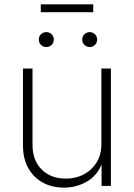

<svg xmlns="http://www.w3.org/2000/svg" viewBox="-20 -857 617 885"><path d="M274.9 7.8Q219.2 7.8 176.8 -15.6Q134.3 -39.1 110.1 -82.5Q85.9 -126 85.9 -186V-541H129.9V-188.5Q129.9 -117.7 172.1 -75.7Q214.4 -33.7 282.7 -33.7Q329.6 -33.7 366.7 -53.5Q403.8 -73.2 425.5 -108.9Q447.3 -144.5 447.3 -192.4V-541H491.2V0H448.2V-121.6H456.5Q436.5 -55.2 386.5 -23.7Q336.4 7.8 274.9 7.8ZM393.6 -640.1Q379.4 -640.1 369.1 -650.1Q358.9 -660.2 358.9 -674.8Q358.9 -689 369.1 -699Q379.4 -709 393.6 -709Q407.7 -709 417.7 -699Q427.7 -689 427.7 -674.8Q427.7 -660.2 417.7 -650.1Q407.7 -640.1 393.6 -640.1ZM193.4 -640.1Q179.2 -640.1 168.9 -650.1Q158.7 -660.2 158.7 -674.8Q158.7 -689 168.9 -699Q179.2 -709 193.4 -709Q208 -709 218 -699Q228 -689 228 -674.8Q228 -660.2 218 -650.1Q208 -640.1 193.4 -640.1ZM409.7 -836.9V-800.8H168V-836.9Z"/></svg>

Font: Inter 17pt ExtraLight
Style: Regular
Weight: 250
Version: Version 4.001;git-66647c0bb